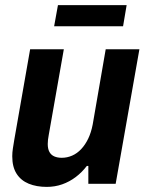

<svg xmlns="http://www.w3.org/2000/svg" viewBox="-20 -720 577 752"><path d="M163 12Q123 12 92.5 -0.5Q62 -13 45 -39.5Q28 -66 28 -108Q28 -123 30.5 -139Q33 -155 36 -173L98 -527H230L171 -192Q169 -182 168 -173Q167 -164 167 -156Q167 -137 173.5 -125Q180 -113 192.5 -107.5Q205 -102 222 -102Q243 -102 262.5 -110.5Q282 -119 298 -136Q314 -153 325.5 -177Q337 -201 343 -232L394 -527H526L433 0H326V-70H320Q301 -45 276.5 -26.5Q252 -8 223.5 2Q195 12 163 12ZM192 -617 207 -700H476L462 -617Z"/></svg>

Font: Archivo SemiCondensed
Style: Bold Italic
Weight: 700
Width: 4
Italic angle: -10°
Designer: Hector Gatti
Foundry: Omnibus-Type
Version: Version 2.001